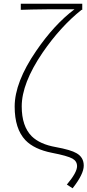

<svg xmlns="http://www.w3.org/2000/svg" viewBox="-20 -814 471 1034"><path d="M340 180Q395 115 395 81Q395 54 370 40Q343 25 260 9Q164 -10 117 -59Q59 -120 59 -240Q59 -371 175 -540Q272 -682 381 -764H237Q140 -763 92 -761V-794H423V-761H419Q305 -670 209 -530Q97 -365 97 -241Q97 -134 151 -80Q195 -37 280 -22Q362 -7 392 11Q431 33 431 78Q431 124 371 200Z"/></svg>

Font: Noto Sans CJK TC Thin
Style: Regular
Weight: 250
Designer: Ryoko NISHIZUKA ???? (kana & ideographs); Paul D. Hunt (Latin, Greek & Cyrillic); Wenlong ZHANG ??? (bopomofo); Sandoll 
Foundry: Adobe Systems Incorporated
Version: Version 1.004 January 19, 2016